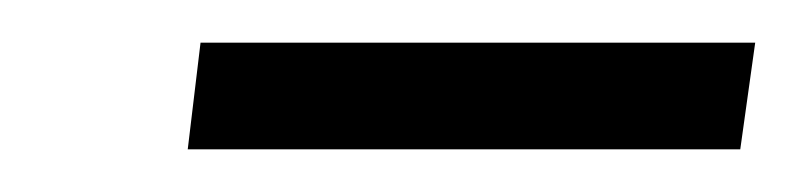

<svg xmlns="http://www.w3.org/2000/svg" viewBox="-20 -726 374 90"><path d="M334 -706H74L68 -656H327Z"/></svg>

Font: United Sans ExtraLight
Style: Italic
Weight: 200
Italic angle: -8°
Designer: Pablo Impallari, Rodrigo Fuenzalida (Modified by Dan O. Williams)
Version: Version 1.000;PS 001.000;hotconv 1.0.88;makeotf.lib2.5.64775